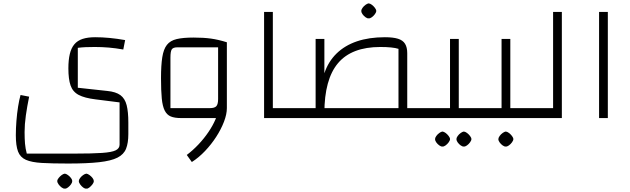

<svg xmlns="http://www.w3.org/2000/svg" viewBox="-20 -701 3739 1140"><path d="M493 419Q484 420 474 412.5Q464 405 456 394Q448 383 448 374Q448 366 455.5 356Q463 346 473.5 338.5Q484 331 493 330Q501 331 511.5 338.5Q522 346 529.5 356Q537 366 537 374Q537 383 529 393.5Q521 404 511 412Q501 420 493 419ZM365 419Q357 420 346.5 412.5Q336 405 328 394Q320 383 320 374Q320 366 328 356Q336 346 346 338.5Q356 331 365 330Q373 331 383.5 338.5Q394 346 401.5 356Q409 366 409 374Q409 383 401.5 393.5Q394 404 383.5 412Q373 420 365 419ZM385 270Q290 270 229 266.5Q168 263 134 248Q100 233 87 198.5Q74 164 74 102Q74 62 77.5 17Q81 -28 87.5 -68.5Q94 -109 102 -137L153 -127Q141 -69 133.5 -15.5Q126 38 126 83Q126 123 128.5 152Q131 181 139 211H422Q527 211 585.5 207Q644 203 667 191.5Q690 180 690 158V-93L547 -111Q482 -119 447 -137.5Q412 -156 399 -193.5Q386 -231 386 -295Q386 -345 394.5 -380.5Q403 -416 421.5 -438Q440 -460 470.5 -470Q501 -480 545 -480Q627 -480 723 -463L712 -407Q667 -415 626.5 -418.5Q586 -422 543 -422Q512 -422 488.5 -421Q465 -420 442 -417V-180L617 -161Q668 -156 695 -136Q722 -116 732 -76.5Q742 -37 742 27V95Q742 148 728.5 182Q715 216 677.5 235Q640 254 569 262Q498 270 385 270Z M1055 0Q1017 0 994 -9.5Q971 -19 958 -44.5Q945 -70 940.5 -116.5Q936 -163 936 -237Q936 -313 943.5 -361Q951 -409 971 -434.5Q991 -460 1029 -469Q1067 -478 1129 -478Q1188 -478 1232 -472Q1276 -466 1327 -450V-59L1308 0ZM1119 261 1089 219Q1125 192 1158.5 156.5Q1192 121 1218 82.5Q1244 44 1259.5 7.5Q1275 -29 1275 -59H1327Q1327 -23 1310 21.5Q1293 66 1264 111Q1235 156 1197.5 195.5Q1160 235 1119 261ZM992 -59H1226Q1254 -59 1264.5 -70.5Q1275 -82 1275 -113V-420H1033Q1008 -420 1000 -408Q992 -396 992 -359Z M1548 0V-630H1600V-59H1710V0ZM1710 0V-59Q1723 -59 1726.5 -51Q1730 -43 1730 -29Q1730 -16 1726.5 -8Q1723 0 1710 0Z M2398 0V-59H2508V0ZM2346 0V-411Q2311 -422 2238 -422Q2068 -422 1987 -326Q1906 -230 1906 -30H1854V-470H1906V-266Q1929 -335 1978 -383Q2027 -431 2099 -455.5Q2171 -480 2265 -480Q2314 -480 2343 -471Q2372 -462 2385 -441Q2398 -420 2398 -385V0ZM1710 0V-59H2398V0ZM1710 0Q1697 0 1693.5 -8Q1690 -16 1690 -29Q1690 -43 1693.5 -51Q1697 -59 1710 -59ZM2508 0V-59Q2521 -59 2524.5 -51Q2528 -43 2528 -29Q2528 -16 2524.5 -8Q2521 0 2508 0ZM2169 -592Q2161 -591 2150.5 -598.5Q2140 -606 2132.5 -616.5Q2125 -627 2125 -636Q2125 -644 2132.5 -654.5Q2140 -665 2150.5 -672.5Q2161 -680 2169 -681Q2178 -680 2188 -672.5Q2198 -665 2206 -654.5Q2214 -644 2214 -636Q2214 -628 2206 -617Q2198 -606 2187.5 -598.5Q2177 -591 2169 -592Z M2704 0V-59H2814V0ZM2508 0V-59H2684L2652 -26V-470H2704V0ZM2508 0Q2495 0 2491.5 -8Q2488 -16 2488 -29Q2488 -43 2491.5 -51Q2495 -59 2508 -59ZM2814 0V-59Q2827 -59 2830.5 -51Q2834 -43 2834 -29Q2834 -16 2830.5 -8Q2827 0 2814 0ZM2607 169Q2599 170 2588.5 162.5Q2578 155 2570.5 144.5Q2563 134 2563 125Q2563 117 2570.5 106.5Q2578 96 2588.5 88.5Q2599 81 2607 80Q2616 81 2626 88.5Q2636 96 2644 106.5Q2652 117 2652 125Q2652 133 2644 144Q2636 155 2625.5 162.5Q2615 170 2607 169ZM2734 169Q2726 170 2715.5 162.5Q2705 155 2697.5 144.5Q2690 134 2690 125Q2690 117 2697.5 106.5Q2705 96 2715.5 88.5Q2726 81 2734 80Q2743 81 2753 88.5Q2763 96 2771 106.5Q2779 117 2779 125Q2779 133 2771 144Q2763 155 2752.5 162.5Q2742 170 2734 169Z M3010 0V-59H3120V0ZM2814 0V-59H2990L2958 -26V-470H3010V0ZM2814 0Q2801 0 2797.5 -8Q2794 -16 2794 -29Q2794 -43 2797.5 -51Q2801 -59 2814 -59ZM3120 0V-59Q3133 -59 3136.5 -51Q3140 -43 3140 -29Q3140 -16 3136.5 -8Q3133 0 3120 0ZM2983 169Q2975 170 2964.5 162.5Q2954 155 2946.5 144.5Q2939 134 2939 125Q2939 117 2946.5 106.5Q2954 96 2964.5 88.5Q2975 81 2983 80Q2992 81 3002 88.5Q3012 96 3020 106.5Q3028 117 3028 125Q3028 133 3020 144Q3012 155 3001.5 162.5Q2991 170 2983 169Z M3120 0V-59H3264V-630H3316V0ZM3120 0Q3107 0 3103.5 -8Q3100 -16 3100 -29Q3100 -43 3103.5 -51Q3107 -59 3120 -59Z M3537 0V-630H3589V0Z"/></svg>

Font: Changa ExtraLight
Style: Regular
Weight: 250
Designer: Eduardo Rodriguez Tunni
Foundry: Eduardo Rodriguez Tunni
Version: Version 3.002; ttfautohint (v1.8.2)